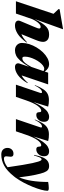

<svg xmlns="http://www.w3.org/2000/svg" viewBox="972 -1782 1020 3050"><g transform="rotate(90 1482.0 -257.0)"><path d="M260.5 -257.5 172.5 0H-23L176.5 -597L100.5 -677.5L104.5 -694L410.5 -747H421.5L259.5 -295.5Q295.5 -369 326 -414.5Q356.5 -460 384.8 -484.5Q413 -509 442.2 -518Q471.5 -527 504.5 -527Q565.5 -527 593.8 -499.2Q622 -471.5 622 -432.5Q622 -412.5 616.2 -385.8Q610.5 -359 588.5 -305.5L500 -87.5Q525.5 -96.5 556.5 -116.8Q587.5 -137 627 -175.5L633 -170Q562 -70 494 -27.5Q426 15 365 15Q312.5 15 294.2 -9.2Q276 -33.5 291 -69.5L378.5 -278Q398.5 -325.5 404.2 -342.2Q410 -359 410 -367Q410 -393 382 -393Q361.5 -393 339 -373.5Q316.5 -354 296 -323Q275.5 -292 260.5 -257.5Z M967.5 -59.5 1017.5 -207Q963 -116.5 920 -68.5Q877 -20.5 838.2 -2.8Q799.5 15 758 15Q703.5 15 671.2 -16.8Q639 -48.5 639 -95.5Q639 -152 658.2 -212.2Q677.5 -272.5 711 -328.5Q744.5 -384.5 788 -429.2Q831.5 -474 880.5 -500.5Q929.5 -527 979.5 -527Q1010 -527 1038.8 -510.8Q1067.5 -494.5 1093.5 -458L1111.5 -512H1297.5L1155 -90.5Q1208.5 -115.5 1271 -188L1277.5 -183Q1215.5 -77.5 1149.2 -31.2Q1083 15 1022 15Q986.5 15 971.5 -6Q956.5 -27 967.5 -59.5ZM857 -144Q857 -119.5 863 -110.8Q869 -102 886.5 -102Q899 -102 916.8 -110.8Q934.5 -119.5 959.8 -149.8Q985 -180 1020 -245L1086 -437Q1071 -449.5 1049 -449.5Q1024.5 -449.5 998 -429.5Q971.5 -409.5 946.2 -376.5Q921 -343.5 901 -303Q881 -262.5 869 -221.2Q857 -180 857 -144Z M1431.5 -382.5Q1442.5 -414 1421.5 -414Q1409.5 -414 1394.5 -406.5Q1379.5 -399 1360.2 -374.8Q1341 -350.5 1314.5 -299L1308.5 -302Q1342.5 -388.5 1376.2 -436.8Q1410 -485 1450.5 -504.5Q1491 -524 1544 -524Q1578 -524 1599 -521.5Q1620 -519 1650.5 -512L1578 -278Q1624 -376.5 1664 -430.5Q1704 -484.5 1740.2 -505.8Q1776.5 -527 1811.5 -527Q1892 -527 1892 -446.5Q1892 -394.5 1860 -359Q1828 -323.5 1782.5 -323.5Q1759.5 -323.5 1750 -334Q1740.5 -344.5 1739.5 -366Q1739 -387.5 1733.8 -394.8Q1728.5 -402 1716.5 -402Q1681 -402 1637.5 -344Q1594 -286 1549.5 -156.5L1496 0H1302Z M1978.5 -382.5Q1989.5 -414 1968.5 -414Q1956.5 -414 1941.5 -406.5Q1926.5 -399 1907.2 -374.8Q1888 -350.5 1861.5 -299L1855.5 -302Q1889.5 -388.5 1923.2 -436.8Q1957 -485 1997.5 -504.5Q2038 -524 2091 -524Q2125 -524 2146 -521.5Q2167 -519 2197.5 -512L2125 -278Q2171 -376.5 2211 -430.5Q2251 -484.5 2287.2 -505.8Q2323.5 -527 2358.5 -527Q2439 -527 2439 -446.5Q2439 -394.5 2407 -359Q2375 -323.5 2329.5 -323.5Q2306.5 -323.5 2297 -334Q2287.5 -344.5 2286.5 -366Q2286 -387.5 2280.8 -394.8Q2275.5 -402 2263.5 -402Q2228 -402 2184.5 -344Q2141 -286 2096.5 -156.5L2043 0H1849Z M2426 -287H2417.5Q2434.5 -376 2458.2 -428.5Q2482 -481 2515.5 -504Q2549 -527 2595 -527Q2632.5 -527 2656 -508.8Q2679.5 -490.5 2697.5 -444.5Q2714 -402 2734.2 -308.2Q2754.5 -214.5 2774.5 -50.5Q2811 -135.5 2829.2 -251.8Q2847.5 -368 2847.5 -512Q2868.5 -516 2895 -519Q2921.5 -522 2944.5 -522Q2968 -522 2977.8 -516.5Q2987.5 -511 2987.5 -499.5Q2987.5 -462 2971 -401.2Q2954.5 -340.5 2925.8 -268.8Q2897 -197 2859.8 -126.2Q2822.5 -55.5 2781 2.5V3.5L2778.5 6Q2769 18.5 2760 30Q2670 143 2586.2 187.8Q2502.5 232.5 2412.5 232.5Q2359.5 232.5 2333 204.8Q2306.5 177 2306.5 133.5Q2306.5 95 2331.2 67Q2356 39 2400 39Q2431.5 39 2441.2 58Q2451 77 2443.5 119Q2436 161 2445.2 175.8Q2454.5 190.5 2477.5 190.5Q2505.5 190.5 2540.8 176.5Q2576 162.5 2613.5 133Q2593 -10.5 2576.8 -107Q2560.5 -203.5 2547.8 -262.8Q2535 -322 2524.5 -354Q2513.5 -388 2505.2 -397.8Q2497 -407.5 2488.5 -407.5Q2479.5 -407.5 2471 -398.8Q2462.5 -390 2451.8 -364.2Q2441 -338.5 2426 -287Z"/></g></svg>

Font: Newsreader 72pt ExtraBold
Style: Italic
Weight: 800
Italic angle: -17°
Designer: Hugues Gentile
Foundry: Production Type
Version: Version 1.003; ttfautohint (v1.8.3)